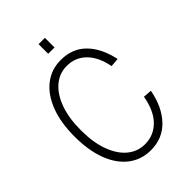

<svg xmlns="http://www.w3.org/2000/svg" viewBox="-258 -991 1116 1116"><g transform="rotate(-45 300.0 -433.0)"><path d="M303 16Q225 16 166.5 -29Q108 -74 76.5 -157Q45 -240 45 -354Q45 -469 77 -552Q109 -635 167 -680.5Q225 -726 303 -726Q398 -726 458 -665.5Q518 -605 541 -496L487 -492Q470 -581 422 -629Q374 -677 303 -677Q243 -677 196.5 -638Q150 -599 123.5 -526.5Q97 -454 97 -354Q97 -254 123.5 -182Q150 -110 196.5 -71.5Q243 -33 303 -33Q376 -33 426.5 -84Q477 -135 494 -233L547 -229Q526 -116 463 -50Q400 16 303 16ZM277 -803V-882H329V-803Z"/></g></svg>

Font: Geist Mono UltraLight
Style: Regular
Weight: 200
Monospace: yes
Designer: Basement.studio, Andrés Briganti, Mateo Zaragoza
Foundry: Basement.studio, Vercel, Andrés Briganti, Guido Ferreyra, Mateo Zaragoza
Version: Version 1.400; ttfautohint (v1.8.4.7-5d5b)